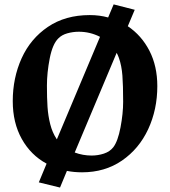

<svg xmlns="http://www.w3.org/2000/svg" viewBox="-20 -761 768 867"><path d="M690.4 -372.1Q690.4 -266.6 649.2 -177.7Q607.9 -88.9 530.8 -35.9Q453.6 17.1 350.6 17.1Q314 17.1 282.2 10.7L251 85.9L155.3 62.5L190.4 -22Q119.1 -60.5 78.4 -133.5Q37.6 -206.5 37.6 -304.2Q37.6 -409.2 77.6 -497.8Q117.7 -586.4 196.3 -639.6Q274.9 -692.9 385.3 -692.9Q429.7 -692.9 468.3 -682.1L493.2 -741.2L588.4 -716.8L557.1 -642.6Q619.1 -601.1 654.8 -531.7Q690.4 -462.4 690.4 -372.1ZM236.8 -131.8 431.6 -594.7Q386.7 -617.7 335.9 -617.7Q309.6 -617.7 284.2 -610.6Q258.8 -603.5 243.2 -587.4Q217.3 -562 204.6 -497.6Q191.9 -433.1 191.9 -374Q191.9 -318.4 194.6 -278.1Q197.3 -237.8 206.8 -200.2Q216.3 -162.6 235.4 -133.8ZM536.1 -301.3Q536.1 -375.5 532.7 -419.9Q529.3 -464.4 517.1 -499Q512.7 -511.7 506.8 -522.5L317.4 -72.3Q354.5 -58.6 393.6 -58.6Q422.4 -58.6 449.2 -67.4Q476.1 -76.2 491.7 -96.2Q512.2 -123 524.2 -185.8Q536.1 -248.5 536.1 -301.3Z"/></svg>

Font: Vesper Libre
Style: Bold
Weight: 700
Designer: Robert Keller & Kimya Gandhi
Foundry: Mota Italic
Version: Version 1.058